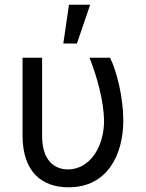

<svg xmlns="http://www.w3.org/2000/svg" viewBox="-20 -793 625 823"><path d="M76.7 -545.5V-211.6C76.7 -58.2 157.7 9.9 274.1 9.9C438.9 9.9 508.5 -127.8 508.5 -277C508.5 -372.2 481.5 -485.8 451.7 -545.5H363.6C396.3 -464.5 424.7 -358 426.1 -277C426.1 -159.1 362.2 -66.8 271.3 -66.8C214.5 -66.8 160.5 -103.7 160.5 -210.2V-545.5ZM251.4 -606.5H309.7L366.5 -772.7H275.6Z"/></svg>

Font: Margiela Sans
Style: Regular
Weight: 400
Designer: Stefan Endress, Andreas Faust
Version: Version 1.100;FEAKit 1.0